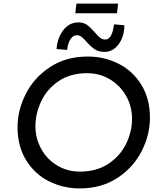

<svg xmlns="http://www.w3.org/2000/svg" viewBox="-20 -1046 899 1073"><path d="M78 -336Q78 -429 123.5 -520Q169 -611 258.5 -670.5Q348 -730 471 -730Q562 -730 641.5 -690.5Q721 -651 769.5 -573Q818 -495 818 -387Q818 -294 772.5 -203Q727 -112 637.5 -52.5Q548 7 425 7Q334 7 254.5 -32.5Q175 -72 126.5 -150Q78 -228 78 -336ZM718 -382Q718 -450 685.5 -508.5Q653 -567 595.5 -602Q538 -637 467 -637Q373 -637 307.5 -592.5Q242 -548 210 -479.5Q178 -411 178 -341Q178 -273 210 -214.5Q242 -156 299 -121.5Q356 -87 427 -87Q521 -87 587 -131.5Q653 -176 685.5 -244Q718 -312 718 -382ZM463 -813Q446 -832 435 -840.5Q424 -849 408 -849Q388 -849 373.5 -826.5Q359 -804 355 -767L296 -772Q301 -836 334.5 -878.5Q368 -921 419 -921Q447 -921 467 -906.5Q487 -892 509 -866Q528 -844 540 -834.5Q552 -825 568 -825Q607 -825 617 -910L675 -905Q675 -861 659.5 -827Q644 -793 619.5 -774.5Q595 -756 566 -756Q531 -756 509.5 -770.5Q488 -785 463 -813ZM640 -1026 634 -972H401L407 -1026Z"/></svg>

Font: Josefin Sans
Style: Italic
Weight: 400
Italic angle: -7°
Designer: Santiago Orozco
Foundry: Typemade
Version: Version 2.000